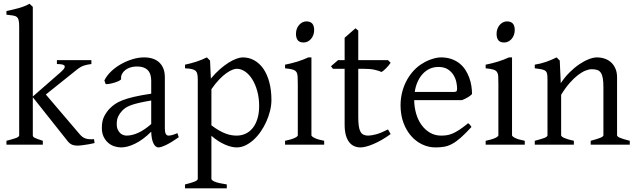

<svg xmlns="http://www.w3.org/2000/svg" viewBox="-20 -777 3416 1031"><path d="M14.6 0V-21Q46.9 -29.3 64.9 -35.6Q83 -42 83 -50.8V-632.8Q83 -655.3 80.3 -667.5Q77.6 -679.7 70.1 -685.8Q62.5 -691.9 49.1 -693.8Q35.6 -695.8 14.6 -698.2V-717.8Q48.3 -724.6 80.8 -733.6Q113.3 -742.7 138.2 -756.8L156.2 -740.2V-258.8L306.6 -390.1Q322.8 -404.3 326.2 -412.8Q329.6 -421.4 325 -425.8Q320.3 -430.2 309.3 -431.6Q298.3 -433.1 285.6 -433.1V-454.1H470.7V-433.1Q449.2 -430.7 431.2 -425Q413.1 -419.4 392.6 -402.8L226.1 -269.5L409.7 -54.2Q416.5 -46.4 423.8 -41.3Q431.2 -36.1 439.9 -33.2Q448.7 -30.3 459.7 -29.5Q470.7 -28.8 484.9 -29.8L487.8 -8.8Q473.6 -5.4 459.7 -2.9Q445.8 -0.5 433.8 1.2Q421.9 2.9 412.4 3.9Q402.8 4.9 397.9 4.9Q377.4 4.9 365 -1Q352.5 -6.8 341.8 -21L156.2 -254.9V-50.8Q156.2 -46.9 158 -43.9Q159.7 -41 165 -37.8Q170.4 -34.7 181.2 -30.8Q191.9 -26.9 210 -21V0Z M659.7 -48.8Q689 -48.8 721.9 -63.7Q754.9 -78.6 792 -110.8V-237.3Q751 -230.5 724.4 -224.1Q697.8 -217.8 680.7 -211.2Q663.6 -204.6 653.3 -197.3Q643.1 -189.9 635.3 -181.6Q622.6 -168.5 614.7 -151.6Q606.9 -134.8 606.9 -111.8Q606.9 -92.3 612.8 -80.1Q618.7 -67.9 627 -60.8Q635.3 -53.7 644.3 -51.3Q653.3 -48.8 659.7 -48.8ZM939.9 -40Q898.4 -11.2 871.3 1.7Q844.2 14.6 830.6 14.6Q814.5 14.6 803.7 -7.8Q793 -30.3 792 -69.8Q770 -47.9 748 -31.7Q726.1 -15.6 705.1 -5.4Q684.1 4.9 665.3 9.8Q646.5 14.6 630.9 14.6Q613.3 14.6 594.7 8.8Q576.2 2.9 561.3 -9.8Q546.4 -22.5 536.6 -42.5Q526.9 -62.5 526.9 -90.8Q526.9 -127.9 539.8 -152.8Q552.7 -177.7 570.8 -195.8Q582.5 -207.5 597.4 -218Q612.3 -228.5 637 -238.3Q661.6 -248 698.7 -256.8Q735.8 -265.6 792 -273.9V-342.8Q792 -359.4 788.1 -373.8Q784.2 -388.2 774.9 -398.7Q765.6 -409.2 749.8 -414.8Q733.9 -420.4 710 -419.9Q694.3 -419.4 679.2 -414.6Q664.1 -409.7 652.8 -400.9Q641.6 -392.1 635.3 -380.1Q628.9 -368.2 630.4 -353.5Q630.9 -349.1 620.4 -343.5Q609.9 -337.9 595.5 -333.5Q581.1 -329.1 567.1 -326.7Q553.2 -324.2 547.4 -325.7L540.5 -344.7Q551.8 -369.1 574.7 -391.6Q597.7 -414.1 627.2 -431.2Q656.7 -448.2 689.7 -458.5Q722.7 -468.8 753.4 -468.8Q807.1 -468.8 836.2 -440.7Q865.2 -412.6 865.2 -362.3V-86.9Q865.2 -66.4 870.6 -57.6Q876 -48.8 884.8 -48.8Q891.6 -48.8 902.3 -51.3Q913.1 -53.7 932.6 -62Z M1371.6 -208Q1371.6 -250.5 1361.6 -287.1Q1351.6 -323.7 1335 -350.6Q1318.4 -377.4 1296.4 -392.6Q1274.4 -407.7 1251 -407.7Q1242.2 -407.7 1228 -402.3Q1213.9 -397 1195.8 -384.3Q1177.7 -371.6 1157.2 -350.3Q1136.7 -329.1 1115.2 -297.9V-104Q1137.2 -87.4 1156 -76.7Q1174.8 -65.9 1191.2 -59.8Q1207.5 -53.7 1222.2 -51.3Q1236.8 -48.8 1250 -48.8Q1276.4 -48.8 1298.6 -59.1Q1320.8 -69.3 1336.9 -89.4Q1353 -109.4 1362.3 -139.2Q1371.6 -168.9 1371.6 -208ZM1437.5 -240.2Q1437.5 -211.9 1430.2 -182.1Q1422.9 -152.3 1410.2 -124Q1397.5 -95.7 1379.9 -70.3Q1362.3 -44.9 1341.6 -26.1Q1320.8 -7.3 1297.9 3.7Q1274.9 14.6 1251 14.6Q1222.2 14.6 1186 -1.5Q1149.9 -17.6 1115.2 -47.9V183.1Q1115.2 190.9 1133.5 198.7Q1151.9 206.5 1197.8 213.4V234.4H973.6V213.4Q1005.9 205.6 1023.9 198.5Q1042 191.4 1042 183.1V-347.2Q1042 -365.2 1040 -377Q1038.1 -388.7 1031 -395.8Q1023.9 -402.8 1010.5 -406Q997.1 -409.2 973.6 -410.2V-429.7Q990.2 -433.1 1005.4 -437.3Q1020.5 -441.4 1034.7 -446Q1048.8 -450.7 1062.7 -456.3Q1076.7 -461.9 1090.8 -468.8L1107.9 -451.7L1112.3 -355Q1136.7 -384.3 1161.4 -405.8Q1186 -427.2 1208.5 -441.2Q1231 -455.1 1250.2 -461.9Q1269.5 -468.8 1283.7 -468.8Q1316.9 -468.8 1345.2 -453.1Q1373.5 -437.5 1394 -408Q1414.6 -378.4 1426 -335.9Q1437.5 -293.5 1437.5 -240.2Z M1510.7 0V-21Q1543.9 -27.8 1561.5 -35.9Q1579.1 -43.9 1579.1 -50.8V-327.1Q1579.1 -352.1 1578.1 -367.4Q1577.1 -382.8 1570.8 -391.4Q1564.5 -399.9 1550.5 -403.8Q1536.6 -407.7 1510.7 -410.2V-429.7Q1525.9 -432.6 1542.7 -436.8Q1559.6 -440.9 1576.2 -446Q1592.8 -451.2 1607.9 -457Q1623 -462.9 1635.7 -468.8H1652.3V-50.8Q1652.3 -44.9 1668.7 -36.4Q1685.1 -27.8 1720.7 -21V0ZM1667 -615.7Q1667 -602.1 1662.6 -589.8Q1658.2 -577.6 1650.6 -568.6Q1643.1 -559.6 1632.8 -554.2Q1622.6 -548.8 1610.4 -548.8Q1588.4 -548.8 1578.9 -561Q1569.3 -573.2 1569.3 -595.7Q1569.3 -609.4 1573.7 -621.6Q1578.1 -633.8 1585.9 -642.8Q1593.8 -651.9 1603.8 -657Q1613.8 -662.1 1625.5 -662.1Q1667 -662.1 1667 -615.7Z M2077.6 -57.1Q2053.7 -39.6 2030.3 -26.1Q2006.8 -12.7 1985.6 -3.7Q1964.4 5.4 1946.3 10Q1928.2 14.6 1915.5 14.6Q1898.4 14.6 1883.1 8.3Q1867.7 2 1856 -12.5Q1844.2 -26.9 1837.4 -50.3Q1830.6 -73.7 1830.6 -107.9V-407.7H1767.6L1757.3 -421.4L1795.4 -454.1H1830.6V-574.2L1888.7 -625L1903.8 -612.8V-454.1H2063.5L2077.6 -439.9Q2073.2 -433.1 2066.7 -425.3Q2060.1 -417.5 2053.2 -410.6Q2046.4 -403.8 2039.8 -398.2Q2033.2 -392.6 2028.3 -390.6Q2016.6 -396.5 1992.7 -402.1Q1968.8 -407.7 1929.2 -407.7H1903.8V-149.9Q1903.8 -120.6 1906.5 -101.1Q1909.2 -81.5 1915.5 -70.1Q1921.9 -58.6 1931.9 -53.7Q1941.9 -48.8 1956.5 -48.8Q1973.6 -48.8 1999.5 -55.7Q2025.4 -62.5 2063.5 -82Z M2334 -417.5Q2308.6 -417.5 2287.4 -407.7Q2266.1 -397.9 2249.8 -380.1Q2233.4 -362.3 2222.4 -337.6Q2211.4 -313 2207 -283.2H2416Q2427.2 -283.2 2430.9 -286.9Q2434.6 -290.5 2434.6 -300.8Q2434.6 -314 2430.9 -333.7Q2427.2 -353.5 2416.3 -372.3Q2405.3 -391.1 2385.5 -404.3Q2365.7 -417.5 2334 -417.5ZM2514.6 -272Q2505.9 -262.2 2491.2 -253.9Q2476.6 -245.6 2460.9 -239.3H2204.1Q2204.6 -201.2 2214.6 -166.7Q2224.6 -132.3 2243.4 -106.2Q2262.2 -80.1 2288.8 -64.5Q2315.4 -48.8 2348.6 -48.8Q2363.8 -48.8 2378.2 -50.8Q2392.6 -52.7 2409.2 -59.6Q2425.8 -66.4 2446 -79.6Q2466.3 -92.8 2493.7 -115.2Q2500 -111.8 2504.6 -105.5Q2509.3 -99.1 2511.7 -95.2Q2479 -59.6 2454.3 -37.8Q2429.7 -16.1 2408 -4.4Q2386.2 7.3 2365 11Q2343.8 14.6 2318.8 14.6Q2281.2 14.6 2247.3 -1.5Q2213.4 -17.6 2187.5 -47.1Q2161.6 -76.7 2146.2 -118.4Q2130.9 -160.2 2130.9 -211.9Q2130.9 -244.6 2138.2 -276.4Q2145.5 -308.1 2159.4 -336.4Q2173.3 -364.7 2193.4 -388.7Q2213.4 -412.6 2238.8 -430.2Q2249.5 -437.5 2262.9 -444.6Q2276.4 -451.7 2291 -457Q2305.7 -462.4 2320.1 -465.6Q2334.5 -468.8 2347.7 -468.8Q2379.4 -468.8 2404.3 -460Q2429.2 -451.2 2447.8 -436.3Q2466.3 -421.4 2479 -401.6Q2491.7 -381.8 2499.8 -359.9Q2507.8 -337.9 2511.2 -315.2Q2514.6 -292.5 2514.6 -272Z M2587.9 0V-21Q2621.1 -27.8 2638.7 -35.9Q2656.2 -43.9 2656.2 -50.8V-327.1Q2656.2 -352.1 2655.3 -367.4Q2654.3 -382.8 2647.9 -391.4Q2641.6 -399.9 2627.7 -403.8Q2613.8 -407.7 2587.9 -410.2V-429.7Q2603 -432.6 2619.9 -436.8Q2636.7 -440.9 2653.3 -446Q2669.9 -451.2 2685.1 -457Q2700.2 -462.9 2712.9 -468.8H2729.5V-50.8Q2729.5 -44.9 2745.8 -36.4Q2762.2 -27.8 2797.9 -21V0ZM2744.1 -615.7Q2744.1 -602.1 2739.7 -589.8Q2735.4 -577.6 2727.8 -568.6Q2720.2 -559.6 2710 -554.2Q2699.7 -548.8 2687.5 -548.8Q2665.5 -548.8 2656 -561Q2646.5 -573.2 2646.5 -595.7Q2646.5 -609.4 2650.9 -621.6Q2655.3 -633.8 2663.1 -642.8Q2670.9 -651.9 2680.9 -657Q2690.9 -662.1 2702.6 -662.1Q2744.1 -662.1 2744.1 -615.7Z M3151.9 0V-21Q3187 -30.3 3203.6 -37.1Q3220.2 -43.9 3220.2 -50.8V-309.1Q3220.2 -338.9 3216.8 -357.4Q3213.4 -376 3206.1 -386.7Q3198.7 -397.5 3186.8 -401.4Q3174.8 -405.3 3157.7 -405.3Q3142.6 -405.3 3124 -397.9Q3105.5 -390.6 3084.2 -374.5Q3063 -358.4 3039.8 -332.3Q3016.6 -306.2 2993.2 -268.1V-50.8Q2993.2 -43.5 3011.5 -35.6Q3029.8 -27.8 3061.5 -21V0H2851.6V-21Q2883.8 -29.3 2901.9 -35.9Q2919.9 -42.5 2919.9 -50.8V-347.2Q2919.9 -366.2 2918.5 -377.4Q2917 -388.7 2910.4 -395Q2903.8 -401.4 2890.1 -404.3Q2876.5 -407.2 2851.6 -410.2V-429.7Q2884.8 -435.1 2913.1 -445.1Q2941.4 -455.1 2968.8 -468.8L2985.8 -451.7L2991.2 -330.1Q3012.7 -362.8 3038.6 -388.4Q3064.5 -414.1 3090.8 -431.9Q3117.2 -449.7 3141.8 -459.2Q3166.5 -468.8 3185.5 -468.8Q3206.5 -468.8 3226.1 -462.4Q3245.6 -456.1 3260.5 -442.9Q3275.4 -429.7 3284.4 -409.4Q3293.5 -389.2 3293.5 -361.8V-50.8Q3293.5 -43.9 3308.3 -37.4Q3323.2 -30.8 3361.8 -21V0Z"/></svg>

Font: Gentium Plus APac
Style: Regular
Weight: 400
Designer: J. Victor Gaultney, Annie Olsen, Iska Routamaa, Becca Hirsbrunner
Foundry: SIL International
Version: Version 5.000